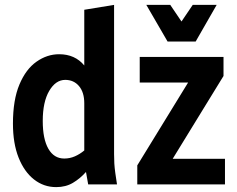

<svg xmlns="http://www.w3.org/2000/svg" viewBox="-20 -755 972 786"><path d="M33 -249Q33 -346 59.5 -409Q86 -472 129.5 -502.5Q173 -533 222 -533Q287 -533 325 -487V-715L447 -735V-124Q447 -103 448 -86Q449 -69 452 -47L459 0H341L332 -51Q308 -24 278.5 -6.5Q249 11 210 11Q159 11 119 -20.5Q79 -52 56 -110Q33 -168 33 -249ZM155 -260Q155 -186 178 -146Q201 -106 243 -106Q266 -106 286.5 -115Q307 -124 325 -139V-332Q325 -377 303.5 -402.5Q282 -428 247 -428Q208 -428 181.5 -383Q155 -338 155 -260ZM542 -78 750 -417H552V-522H895V-444L687 -105H901V0H542ZM867 -735 781 -585H666L579 -735H677L723 -667L769 -735Z"/></svg>

Font: Radio Canada Condensed SemiBold
Style: Regular
Weight: 600
Width: 3
Designer: Charles Daoud, Etienne Aubert Bonn, Alexandre Saumier Demers, Jacques Le Bailly
Foundry: Radio-Canada
Version: Version 2.104; ttfautohint (v1.8.4.7-5d5b);gftools[0.9.28.de